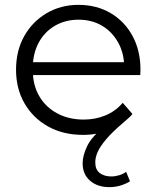

<svg xmlns="http://www.w3.org/2000/svg" viewBox="-20 -550 644 790"><path d="M430 220Q381 220 350.5 193.5Q320 167 320 122Q320 90 338.5 51.5Q357 13 405 -25L428 -14Q404 -5 377.5 0Q351 5 322 5Q240 5 178 -29.5Q116 -64 81 -124.5Q46 -185 46 -263Q46 -341 79.5 -401Q113 -461 171.5 -495.5Q230 -530 303 -530Q377 -530 434.5 -496.5Q492 -463 525 -402.5Q558 -342 558 -263Q558 -258 557.5 -252.5Q557 -247 557 -241H100V-294H519L491 -273Q491 -330 466.5 -374.5Q442 -419 400 -444Q358 -469 303 -469Q249 -469 206 -444Q163 -419 139 -374Q115 -329 115 -271V-260Q115 -200 141.5 -154.5Q168 -109 215.5 -83.5Q263 -58 324 -58Q372 -58 413.5 -75Q455 -92 485 -127L525 -81Q517 -71 507.5 -63Q498 -55 487 -45Q440 -5 415.5 24.5Q391 54 381.5 76Q372 98 372 118Q372 148 390.5 162Q409 176 438 176Q454 176 470.5 171Q487 166 499 157L515 196Q497 207 475.5 213.5Q454 220 430 220Z"/></svg>

Font: Montserrat Thin
Style: Regular
Weight: 400
Version: Version 9.000